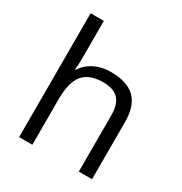

<svg xmlns="http://www.w3.org/2000/svg" viewBox="-176 -890 966 1020"><g transform="rotate(30 307.0 -380.0)"><path d="M452.1 0V-346.2Q452.1 -411.6 422.4 -443.8Q392.6 -476.1 329.1 -476.1Q244.6 -476.1 205.8 -430.2Q167 -384.3 167 -279.8V0H85.9V-759.8H167V-529.8Q167 -488.3 163.1 -460.9H168Q191.9 -499.5 236.1 -521.7Q280.3 -543.9 336.9 -543.9Q435.1 -543.9 484.1 -497.3Q533.2 -450.7 533.2 -349.1V0Z"/></g></svg>

Font: f3_58770 
Style: Regular
Weight: 400
Foundry: Ascender Corporation
Version: Version 1.10